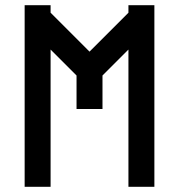

<svg xmlns="http://www.w3.org/2000/svg" viewBox="-20 -720 690 740"><path d="M375 -429V-300H275V-429L175 -529V0H75V-700H175V-671L325 -521L475 -671V-700H575V0H475V-529Z"/></svg>

Font: Monoikos Medium
Style: Regular
Weight: 500
Designer: Brian Krent
Version: Version 0.088